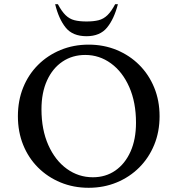

<svg xmlns="http://www.w3.org/2000/svg" viewBox="-20 -882 843 912"><path d="M401 10Q329 10 267.5 -15.5Q206 -41 160.5 -86.5Q115 -132 90 -194Q65 -256 65 -330Q65 -404 90 -466Q115 -528 160.5 -573.5Q206 -619 267.5 -644.5Q329 -670 401 -670Q473 -670 534.5 -644.5Q596 -619 641.5 -573.5Q687 -528 712.5 -466Q738 -404 738 -330Q738 -256 712.5 -194Q687 -132 641.5 -86.5Q596 -41 534.5 -15.5Q473 10 401 10ZM421 -40Q482 -40 528 -72Q574 -104 600 -162Q626 -220 626 -299Q626 -396 594 -468.5Q562 -541 507 -581Q452 -621 385 -621Q324 -621 277 -589.5Q230 -558 203.5 -500Q177 -442 177 -363Q177 -266 209.5 -193Q242 -120 297.5 -80Q353 -40 421 -40ZM391 -710Q325 -710 292 -751Q259 -792 242 -862H255Q273 -828 291.5 -810Q310 -792 333.5 -786Q357 -780 391 -780Q425 -780 448.5 -786Q472 -792 490.5 -810Q509 -828 527 -862H540Q522 -792 488.5 -751Q455 -710 391 -710Z"/></svg>

Font: Spectral SC Medium
Style: Regular
Weight: 500
Designer: Jean-Baptiste Levee
Foundry: Production Type
Version: Version 2.001